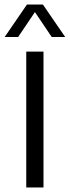

<svg xmlns="http://www.w3.org/2000/svg" viewBox="-42 -821 305 841"><path d="M73 0V-595H148.5V0ZM-21.5 -659 76 -801H146L243.5 -659H184.5L105 -777H117L37.5 -659Z"/></svg>

Font: Encode Sans SC Condensed
Style: Regular
Weight: 400
Width: 3
Designer: Multiple Designers
Foundry: Impallari Type
Version: Version 3.002